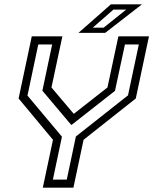

<svg xmlns="http://www.w3.org/2000/svg" viewBox="-20 -868 709 888"><path d="M178 0 225 -221.5 66 -412.5 127 -700H268.5L218 -463.5L325 -337H315.5L477 -463.5L527.5 -700H669L608 -412.5L366.5 -221.5L319.5 0ZM224.5 -37.2H288.8L331 -236.8L572 -427L622 -662.2H557.8L511.8 -447.8L311.2 -290.5H309.2L176 -448.5L221.2 -662.2H157L107 -426L266.5 -235.8ZM343 -716 493 -848H636.5L466.5 -716ZM408.8 -740H459.2L563.5 -823.5H504.5Z"/></svg>

Font: Tourney Thin
Style: Italic
Weight: 100
Italic angle: -12°
Designer: Tyler Finck
Foundry: Etcetera Type Co
Version: Version 1.015